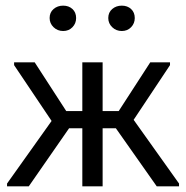

<svg xmlns="http://www.w3.org/2000/svg" viewBox="-20 -661 660 681"><path d="M5 -10 163 -232 30 -430V-440H103L215 -267H272V-440H344V-267H401L513 -440H583V-430L454 -236L615 -10V0H536L391 -206H344V0H272V-206H225L82 0H5ZM204 -551Q184 -551 170 -564.5Q156 -578 156 -597Q156 -617 170 -629Q184 -641 204 -641Q224 -641 237 -629Q250 -617 250 -597Q250 -578 237 -564.5Q224 -551 204 -551ZM412 -551Q392 -551 378 -564.5Q364 -578 364 -597Q364 -617 378 -629Q392 -641 412 -641Q432 -641 445 -629Q458 -617 458 -597Q458 -578 445 -564.5Q432 -551 412 -551Z"/></svg>

Font: Tilda Sans
Style: Regular
Weight: 400
Designer: ParaType Ltd
Foundry: ParaType Ltd
Version: Version 1.009